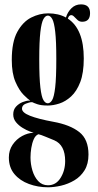

<svg xmlns="http://www.w3.org/2000/svg" viewBox="-20 -586 438 856"><path d="M194 249Q149 249 109 234.2Q69 219.5 44.2 190Q19.5 160.5 19.5 116Q19.5 84 36.2 59.2Q53 34.5 78.5 20.5Q104 6.5 130 6Q126.5 5 112.2 -0.2Q98 -5.5 81 -15.8Q64 -26 51.5 -41Q39 -56 39 -76Q39 -97.5 51.8 -111Q64.5 -124.5 81.2 -131Q98 -137.5 109.5 -137.5Q114 -137.5 115 -137Q105 -143.5 85.2 -163.2Q65.5 -183 49 -220.8Q32.5 -258.5 32.5 -319Q32.5 -399 57.2 -444Q82 -489 119.2 -507.8Q156.5 -526.5 194.5 -526.5Q240.5 -526.5 274 -508Q281 -532 298.5 -549.2Q316 -566.5 341 -566.5Q381.5 -566.5 381.5 -527.5Q381.5 -489 346.5 -489Q334.5 -489 326 -496.5Q317.5 -504 311 -511.2Q304.5 -518.5 297.5 -518.5Q287 -518.5 282.5 -503Q353.5 -456.5 353.5 -325.5Q353.5 -261 337.8 -220Q322 -179 297.2 -156.2Q272.5 -133.5 244.8 -124.5Q217 -115.5 193 -115.5Q163.5 -115.5 146.2 -121.5Q129 -127.5 125 -130Q124 -130.5 121 -130.5Q112 -130.5 95 -123.8Q78 -117 78 -101.5Q78 -84 114 -69.8Q150 -55.5 218 -43Q292.5 -29.5 333.5 2.8Q374.5 35 374.5 103Q374.5 145 357 173.2Q339.5 201.5 311.5 218Q283.5 234.5 252.2 241.8Q221 249 194 249ZM193 -125.5Q204 -125.5 212.5 -139.8Q221 -154 226 -196.2Q231 -238.5 231 -323.5Q231 -402.5 226.2 -444.2Q221.5 -486 213 -501.2Q204.5 -516.5 193.5 -516.5Q182.5 -516.5 173.8 -501.2Q165 -486 160 -443.8Q155 -401.5 155 -321.5Q155 -238.5 160 -196.2Q165 -154 173.5 -139.8Q182 -125.5 193 -125.5ZM194 240Q229.5 240 250 207.2Q270.5 174.5 270.5 132Q270.5 60.5 222 39.5Q206 33 183.8 23.8Q161.5 14.5 151.5 12.5Q138.5 17 130.8 34.2Q123 51.5 119.5 73.8Q116 96 116 116Q116 145.5 124.5 174Q133 202.5 150.2 221.2Q167.5 240 194 240Z"/></svg>

Font: Imbue 100pt
Style: Bold
Weight: 700
Designer: Tyler Finck
Foundry: Etcetera Type Company
Version: Version 1.102; ttfautohint (v1.8.3)